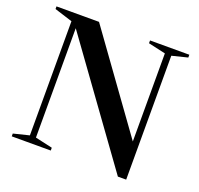

<svg xmlns="http://www.w3.org/2000/svg" viewBox="-126 -853 1035 999"><g transform="rotate(20 392.0 -353.5)"><path d="M121.5 -37V-669L22 -700.5V-715H257.5L635.5 -190.5V-678L540 -699.5V-715H757.5V-699.5L671 -678V8H625L155 -642.5V-37L250.5 -15.5V0H34.5V-15.5Z"/></g></svg>

Font: Newsreader 72pt Medium
Style: Regular
Weight: 500
Designer: Hugues Gentile
Foundry: Production Type
Version: Version 1.003; ttfautohint (v1.8.3)